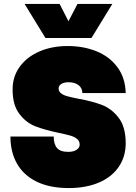

<svg xmlns="http://www.w3.org/2000/svg" viewBox="-20 -944 690 976"><path d="M33 -250H253Q253 -211 270 -191.5Q287 -172 327 -172Q353 -172 369 -182.5Q385 -193 385 -209Q385 -227 371.5 -238Q358 -249 336.5 -255Q315 -261 277 -269Q206 -284 159.5 -302Q113 -320 78.5 -365Q44 -410 44 -489Q44 -555 80.5 -605Q117 -655 180.5 -682.5Q244 -710 324 -710Q404 -710 470 -683.5Q536 -657 576.5 -603Q617 -549 619 -471H399Q398 -497 379 -511.5Q360 -526 328 -526Q306 -526 292 -517.5Q278 -509 278 -494Q278 -479 290.5 -469.5Q303 -460 323 -454.5Q343 -449 379 -442Q450 -429 498.5 -410.5Q547 -392 583 -345.5Q619 -299 619 -216Q619 -147 583 -95Q547 -43 481.5 -15.5Q416 12 330 12Q233 12 166.5 -20.5Q100 -53 66.5 -112Q33 -171 33 -250ZM283 -924 328 -836 374 -924H551L445 -751H211L105 -924Z"/></svg>

Font: Azeret Mono Black
Style: Regular
Weight: 900
Designer: Martin Vácha
Foundry: Displaay
Version: Version 1.000; Glyphs 3.0.3, build 3074